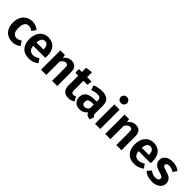

<svg xmlns="http://www.w3.org/2000/svg" viewBox="349 -2432 4014 4014"><g transform="rotate(45 2356.0 -425.0)"><path d="M314 -590C147 -590 41 -463 41 -282C41 -99 146 17 316 17C392 17 453 -8 504 -50L437 -146C395 -119 366 -106 324 -106C252 -106 203 -150 203 -283C203 -416 248 -471 325 -471C367 -471 401 -458 437 -430L504 -521C450 -567 391 -590 314 -590Z M1045 -299C1045 -482 949 -590 787 -590C620 -590 527 -456 527 -283C527 -104 623 17 807 17C896 17 968 -15 1024 -60L960 -147C910 -112 869 -97 821 -97C747 -97 696 -130 685 -240H1042C1043 -256 1045 -280 1045 -299ZM893 -336H685C693 -445 730 -485 791 -485C864 -485 893 -429 893 -342Z M1475 -590C1403 -590 1347 -557 1301 -500L1289 -572H1155V0H1309V-395C1341 -446 1376 -475 1420 -475C1458 -475 1483 -457 1483 -391V0H1636V-417C1636 -525 1576 -590 1475 -590Z M2068 -124C2044 -111 2024 -105 2003 -105C1964 -105 1946 -126 1946 -183V-464H2063L2078 -572H1946V-716L1793 -698V-572H1707V-464H1793V-179C1793 -52 1853 16 1972 17C2023 17 2079 2 2121 -27Z M2601 -159V-390C2601 -519 2532 -590 2373 -590C2308 -590 2233 -576 2161 -548L2197 -445C2254 -464 2310 -475 2348 -475C2419 -475 2450 -453 2450 -381V-353H2384C2215 -353 2120 -285 2120 -160C2120 -56 2192 17 2306 17C2374 17 2437 -6 2478 -68C2501 -12 2545 9 2609 15L2642 -86C2615 -96 2601 -112 2601 -159ZM2349 -93C2301 -93 2275 -122 2275 -173C2275 -235 2316 -266 2400 -266H2450V-157C2427 -116 2392 -93 2349 -93Z M2829 -867C2774 -867 2736 -828 2736 -778C2736 -727 2774 -688 2829 -688C2884 -688 2923 -727 2923 -778C2923 -828 2884 -867 2829 -867ZM2906 -572H2752V0H2906Z M3373 -590C3301 -590 3245 -557 3199 -500L3187 -572H3053V0H3207V-395C3239 -446 3274 -475 3318 -475C3356 -475 3381 -457 3381 -391V0H3534V-417C3534 -525 3474 -590 3373 -590Z M4160 -299C4160 -482 4064 -590 3902 -590C3735 -590 3642 -456 3642 -283C3642 -104 3738 17 3922 17C4011 17 4083 -15 4139 -60L4075 -147C4025 -112 3984 -97 3936 -97C3862 -97 3811 -130 3800 -240H4157C4158 -256 4160 -280 4160 -299ZM4008 -336H3800C3808 -445 3845 -485 3906 -485C3979 -485 4008 -429 4008 -342Z M4463 -590C4324 -590 4236 -516 4236 -419C4236 -333 4290 -275 4405 -243C4511 -214 4532 -200 4532 -157C4532 -118 4495 -94 4438 -94C4381 -94 4328 -117 4284 -150L4209 -66C4263 -16 4343 17 4442 17C4578 17 4689 -50 4689 -168C4689 -270 4625 -318 4510 -349C4410 -378 4390 -393 4390 -427C4390 -458 4418 -478 4469 -478C4519 -478 4565 -462 4612 -433L4670 -521C4616 -564 4546 -590 4463 -590Z"/></g></svg>

Font: Glow Sans TC Normal
Style: Bold
Weight: 700
Designer: Ryoko NISHIZUKA (kana, bopomofo & ideographs); Paul D. Hunt (Latin, Greek & Cyrillic); Sandoll Communications, Soo-young
Version: Version 0.93